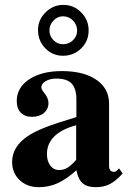

<svg xmlns="http://www.w3.org/2000/svg" viewBox="-20 -755 540 789"><path d="M469.2 -63 483.9 -42Q456.1 -11.2 431.2 1.5Q406.2 14.2 374 14.2Q338.4 14.2 319.8 -1.7Q301.3 -17.6 293.9 -55.2Q252.9 -18.6 217 -2.2Q181.2 14.2 139.2 14.2Q91.3 14.2 60.5 -15.1Q29.8 -44.4 29.8 -89.8Q29.8 -151.4 92.8 -194.8Q120.1 -213.4 163.3 -230.5Q206.5 -247.6 293.9 -273.9V-346.2Q293.9 -391.1 274.4 -411.6Q254.9 -432.1 211.9 -432.1Q185.5 -432.1 167.7 -421.6Q149.9 -411.1 149.9 -396Q149.9 -388.2 161.1 -374Q179.2 -352.1 179.2 -332Q179.2 -306.6 160.6 -290.8Q142.1 -274.9 111.8 -274.9Q82 -274.9 65.4 -292Q48.8 -309.1 48.8 -339.8Q48.8 -395 99.9 -429Q150.9 -462.9 233.9 -462.9Q324.2 -462.9 376.2 -427Q428.2 -391.1 428.2 -329.1V-73.2Q428.2 -48.8 449.2 -48.8Q454.6 -48.8 459 -53.2ZM293 -98.1V-240.2Q233.9 -224.6 203.4 -194.6Q172.9 -164.6 172.9 -122.1Q172.9 -92.8 186.8 -74.5Q200.7 -56.2 223.1 -56.2Q241.2 -56.2 257.1 -65.7Q272.9 -75.2 293 -98.1ZM240.2 -734.9Q283.2 -734.9 313.7 -704.1Q344.2 -673.3 344.2 -629.9Q344.2 -586.4 313.7 -556.2Q283.2 -525.9 238.8 -525.9Q195.8 -525.9 166 -556.6Q136.2 -587.4 136.2 -631.8Q136.2 -673.3 167.2 -704.1Q198.2 -734.9 240.2 -734.9ZM238.8 -688Q216.3 -688 199.7 -670.4Q183.1 -652.8 183.1 -629.9Q183.1 -606.9 199.5 -590.1Q215.8 -573.2 238.8 -573.2Q262.7 -573.2 279.8 -589.6Q296.9 -606 296.9 -628.9Q296.9 -653.3 279.8 -670.7Q262.7 -688 238.8 -688Z"/></svg>

Font: Accordance
Style: Bold
Weight: 700
Version: Version 1.2 (build January 31, 2020) Miklal Software Solutio